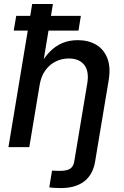

<svg xmlns="http://www.w3.org/2000/svg" viewBox="-20 -748 628 976"><path d="M289.6 208Q271 208 255.9 207Q240.7 206.1 230.5 204.1L244.6 119.1Q252.9 119.6 264.4 120.1Q275.9 120.6 284.2 120.6Q320.8 120.6 337.2 109.1Q353.5 97.7 357.4 73.2L369.6 0H475.6L463.4 73.7Q452.1 140.6 407.7 174.3Q363.3 208 289.6 208ZM181.2 -314.5 128.9 0H22.9L143.6 -727.5H249L195.3 -403.8H177.2Q201.7 -452.6 231.4 -483.4Q261.2 -514.2 296.9 -529.1Q332.5 -543.9 375 -543.9Q429.7 -543.9 469 -520.5Q508.3 -497.1 525.9 -451.4Q543.5 -405.8 532.2 -338.4L475.6 0H369.6L423.8 -325.2Q433.6 -385.7 408.2 -418.2Q382.8 -450.7 329.6 -450.7Q293.9 -450.7 262.9 -435.3Q231.9 -419.9 210.2 -389.9Q188.5 -359.9 181.2 -314.5ZM49.8 -592.3 62.5 -667.5H391.1L378.9 -592.3Z"/></svg>

Font: Inter 20pt Medium
Style: Italic
Weight: 500
Italic angle: -9.3988°
Version: Version 4.001;git-66647c0bb